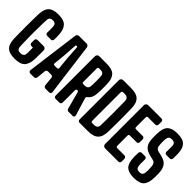

<svg xmlns="http://www.w3.org/2000/svg" viewBox="73 -1659 2517 2517"><g transform="rotate(45 1331.0 -400.5)"><path d="M122.1 -9.8C135.7 -2.9 151.4 1 169.9 3.9C188.5 6.8 209 8.8 231.4 8.8C263.7 8.8 292 4.9 315.4 -2C339.8 -8.8 358.4 -19.5 373 -33.2C387.7 -47.9 398.4 -66.4 407.2 -89.8C416 -113.3 420.9 -141.6 421.9 -174.8C422.9 -191.4 422.9 -209 422.9 -226.6C423.8 -245.1 423.8 -262.7 423.8 -280.3C424.8 -291 424.8 -300.8 423.8 -310.5V-338.9C423.8 -349.6 419.9 -358.4 412.1 -366.2C404.3 -374 394.5 -377.9 383.8 -377.9H316.4H269.5C260.7 -377.9 253.9 -375 248 -369.1C242.2 -363.3 239.3 -356.4 239.3 -347.7V-294.9C239.3 -286.1 242.2 -279.3 248 -273.4C253.9 -267.6 260.7 -264.6 269.5 -264.6H296.9C296.9 -259.8 296.9 -254.9 297.9 -248V-228.5V-208V-187.5V-168C297.9 -162.1 297.9 -156.2 296.9 -151.4C295.9 -142.6 294.9 -133.8 292 -127C289.1 -120.1 284.2 -115.2 278.3 -110.4C272.5 -105.5 265.6 -102.5 257.8 -99.6C250 -97.7 241.2 -96.7 231.4 -96.7C221.7 -96.7 212.9 -97.7 205.1 -99.6C197.3 -102.5 191.4 -105.5 186.5 -110.4C181.6 -115.2 177.7 -120.1 174.8 -127C171.9 -133.8 169.9 -142.6 169.9 -151.4C168.9 -169.9 168 -189.5 167 -210C166 -230.5 166 -251 166 -271.5C165 -293 165 -314.5 165 -335.9C164.1 -356.4 164.1 -377.9 164.1 -400.4C164.1 -421.9 164.1 -443.4 165 -464.8C165 -486.3 165 -507.8 166 -529.3C166 -549.8 166 -570.3 167 -590.8C168 -611.3 168.9 -630.9 169.9 -650.4C169.9 -659.2 171.9 -666 174.8 -672.9C177.7 -679.7 181.6 -685.5 186.5 -690.4C191.4 -694.3 197.3 -697.3 205.1 -700.2C212.9 -702.1 221.7 -703.1 231.4 -703.1C240.2 -703.1 249 -702.1 255.9 -700.2C262.7 -697.3 268.6 -694.3 273.4 -690.4C278.3 -685.5 282.2 -679.7 285.2 -672.9C288.1 -666 290 -659.2 290 -650.4C291 -639.6 291 -628.9 292 -616.2V-578.1V-556.6C292 -549.8 292 -543 291 -536.1C291 -527.3 293.9 -520.5 299.8 -514.6C305.7 -508.8 312.5 -505.9 321.3 -505.9H390.6C399.4 -505.9 406.2 -508.8 411.1 -513.7C417 -519.5 419.9 -526.4 420.9 -535.2V-549.8V-566.4V-597.7C419.9 -608.4 419.9 -618.2 419.9 -627C418 -659.2 413.1 -687.5 404.3 -710.9C396.5 -733.4 384.8 -752 370.1 -766.6C355.5 -781.2 336.9 -792 313.5 -798.8C291 -805.7 263.7 -808.6 231.4 -808.6C209 -808.6 189.5 -807.6 170.9 -804.7C153.3 -801.8 137.7 -796.9 123 -790C109.4 -784.2 97.7 -776.4 87.9 -766.6C77.1 -755.9 69.3 -744.1 62.5 -730.5C55.7 -715.8 50.8 -700.2 46.9 -681.6C43.9 -663.1 41 -641.6 40 -619.1C40 -603.5 40 -586.9 39.1 -569.3C39.1 -551.8 39.1 -533.2 38.1 -514.6V-457C37.1 -437.5 37.1 -418 37.1 -397.5C37.1 -377.9 37.1 -358.4 38.1 -338.9V-280.3C39.1 -261.7 39.1 -243.2 39.1 -225.6C40 -207 40 -190.4 40 -174.8C41 -152.3 43.9 -132.8 46.9 -115.2C50.8 -97.7 55.7 -82 61.5 -68.4C68.4 -54.7 76.2 -43 86.9 -33.2C96.7 -23.4 108.4 -15.6 122.1 -9.8Z M580.1 -765.6C563.5 -643.6 547.9 -521.5 532.2 -399.4C515.6 -277.3 500 -156.2 484.4 -34.2V-30.3C483.4 -22.5 486.3 -15.6 491.2 -9.8C497.1 -2.9 504.9 0 513.7 0H581.1C589.8 0 597.7 -2.9 604.5 -8.8C611.3 -15.6 614.3 -22.5 615.2 -31.2C621.1 -86.9 625 -128.9 627.9 -156.2C628.9 -164.1 631.8 -170.9 637.7 -175.8C643.6 -180.7 650.4 -183.6 657.2 -183.6H718.8C726.6 -183.6 733.4 -180.7 739.3 -175.8C745.1 -170.9 748 -164.1 749 -156.2C753.9 -100.6 758.8 -59.6 761.7 -31.2C762.7 -22.5 765.6 -15.6 772.5 -8.8C779.3 -2.9 787.1 0 795.9 0H862.3C871.1 0 878.9 -2.9 884.8 -9.8C889.6 -15.6 892.6 -22.5 892.6 -29.3V-34.2C883.8 -97.7 874 -173.8 862.3 -260.7C851.6 -347.7 839.8 -433.6 829.1 -518.6C823.2 -564.5 817.4 -608.4 811.5 -650.4C806.6 -692.4 801.8 -731.4 796.9 -765.6C795.9 -775.4 791 -783.2 783.2 -790C776.4 -796.9 767.6 -799.8 756.8 -799.8H619.1C609.4 -799.8 600.6 -796.9 592.8 -790C585.9 -783.2 581.1 -775.4 580.1 -765.6ZM711.9 -297.9H688.5H664.1C658.2 -297.9 653.3 -299.8 649.4 -303.7C645.5 -308.6 643.6 -313.5 644.5 -319.3C651.4 -387.7 656.2 -439.5 660.2 -473.6C661.1 -498 664.1 -531.2 667 -573.2C669.9 -614.3 671.9 -648.4 673.8 -676.8C673.8 -679.7 674.8 -681.6 676.8 -683.6C678.7 -684.6 680.7 -685.5 683.6 -685.5H693.4C696.3 -685.5 698.2 -684.6 700.2 -683.6C701.2 -681.6 702.1 -679.7 703.1 -676.8C705.1 -648.4 707 -614.3 710 -573.2C712.9 -531.2 714.8 -498 716.8 -473.6C723.6 -405.3 728.5 -353.5 732.4 -319.3C733.4 -313.5 731.4 -308.6 726.6 -303.7C722.7 -299.8 717.8 -297.9 711.9 -297.9Z M953.1 -759.8V-394.5V-30.3C953.1 -21.5 956.1 -14.6 961.9 -8.8C967.8 -2.9 974.6 0 983.4 0H1052.7C1061.5 0 1068.4 -2.9 1074.2 -8.8C1080.1 -14.6 1083 -21.5 1083 -30.3V-261.7C1083 -266.6 1085 -271.5 1087.9 -274.4C1090.8 -278.3 1094.7 -280.3 1099.6 -281.2C1101.6 -281.2 1102.5 -281.2 1103.5 -282.2C1108.4 -283.2 1113.3 -281.2 1117.2 -278.3C1122.1 -275.4 1125 -272.5 1126 -267.6C1155.3 -158.2 1176.8 -76.2 1191.4 -22.5C1193.4 -15.6 1197.3 -10.7 1202.1 -5.9C1208 -2 1213.9 0 1220.7 0H1300.8C1309.6 0 1316.4 -2.9 1321.3 -9.8C1324.2 -14.6 1326.2 -19.5 1326.2 -24.4C1326.2 -27.3 1326.2 -29.3 1325.2 -32.2C1314.5 -66.4 1302.7 -106.4 1289.1 -150.4C1276.4 -194.3 1263.7 -237.3 1251 -278.3C1249 -284.2 1249 -290 1251 -296.9C1252.9 -302.7 1256.8 -307.6 1261.7 -310.5C1270.5 -317.4 1278.3 -324.2 1285.2 -332C1292 -339.8 1296.9 -348.6 1301.8 -358.4C1308.6 -371.1 1313.5 -385.7 1316.4 -402.3C1319.3 -418.9 1321.3 -436.5 1322.3 -457C1323.2 -467.8 1323.2 -477.5 1323.2 -486.3C1324.2 -495.1 1324.2 -503.9 1324.2 -512.7V-538.1V-563.5C1324.2 -572.3 1324.2 -581.1 1323.2 -590.8C1323.2 -600.6 1323.2 -610.4 1322.3 -621.1C1321.3 -653.3 1317.4 -680.7 1308.6 -703.1C1300.8 -725.6 1289.1 -744.1 1274.4 -758.8C1259.8 -772.5 1240.2 -783.2 1215.8 -790C1191.4 -796.9 1162.1 -799.8 1128.9 -799.8H993.2C982.4 -799.8 972.7 -795.9 964.8 -788.1C957 -780.3 953.1 -770.5 953.1 -759.8ZM1102.5 -392.6C1097.7 -392.6 1092.8 -394.5 1088.9 -398.4C1085 -402.3 1083 -407.2 1083 -413.1V-666C1083 -670.9 1085 -675.8 1088.9 -679.7C1092.8 -683.6 1097.7 -685.5 1102.5 -685.5H1128.9C1139.6 -685.5 1148.4 -684.6 1156.2 -682.6C1165 -679.7 1171.9 -675.8 1176.8 -670.9C1181.6 -666 1185.5 -660.2 1188.5 -653.3C1191.4 -646.5 1193.4 -637.7 1193.4 -627.9C1194.3 -619.1 1194.3 -609.4 1195.3 -599.6V-569.3C1196.3 -559.6 1196.3 -549.8 1196.3 -539.1C1196.3 -529.3 1196.3 -519.5 1195.3 -509.8V-479.5C1194.3 -469.7 1194.3 -460 1193.4 -451.2C1193.4 -441.4 1191.4 -432.6 1188.5 -425.8C1185.5 -418.9 1181.6 -412.1 1176.8 -407.2C1171.9 -402.3 1165 -399.4 1156.2 -396.5C1148.4 -393.6 1138.7 -392.6 1127.9 -392.6H1102.5Z M1396.5 -759.8V-394.5V-30.3C1396.5 -21.5 1399.4 -14.6 1405.3 -8.8C1411.1 -2.9 1418 0 1426.8 0H1580.1C1614.3 0 1643.6 -3.9 1668 -10.7C1692.4 -17.6 1712.9 -29.3 1727.5 -43.9C1743.2 -58.6 1754.9 -77.1 1762.7 -101.6C1770.5 -126 1774.4 -154.3 1775.4 -188.5C1775.4 -212.9 1775.4 -237.3 1776.4 -261.7C1776.4 -286.1 1776.4 -309.6 1777.3 -332V-400.4V-468.8C1776.4 -491.2 1776.4 -514.6 1776.4 -539.1C1775.4 -563.5 1775.4 -587.9 1775.4 -613.3C1774.4 -646.5 1770.5 -674.8 1762.7 -699.2C1754.9 -722.7 1743.2 -742.2 1727.5 -756.8C1712.9 -771.5 1693.4 -782.2 1668.9 -789.1C1644.5 -795.9 1615.2 -799.8 1581.1 -799.8H1436.5C1425.8 -799.8 1416 -795.9 1408.2 -788.1C1400.4 -780.3 1396.5 -770.5 1396.5 -759.8ZM1545.9 -114.3C1541 -114.3 1536.1 -116.2 1532.2 -120.1C1528.3 -124 1526.4 -128.9 1526.4 -133.8V-202.1V-360.4V-500V-614.3V-652.3V-666C1526.4 -671.9 1528.3 -676.8 1532.2 -680.7C1536.1 -684.6 1541 -686.5 1545.9 -686.5H1581.1C1591.8 -686.5 1600.6 -685.5 1609.4 -682.6C1617.2 -679.7 1624 -675.8 1628.9 -670.9C1634.8 -666 1638.7 -660.2 1641.6 -653.3C1644.5 -646.5 1645.5 -637.7 1646.5 -627.9C1646.5 -609.4 1646.5 -589.8 1647.5 -571.3C1647.5 -552.7 1647.5 -533.2 1648.4 -514.6V-458C1649.4 -438.5 1649.4 -418.9 1649.4 -400.4C1649.4 -381.8 1649.4 -362.3 1648.4 -343.8V-287.1C1647.5 -268.6 1647.5 -249 1647.5 -229.5C1646.5 -210.9 1646.5 -191.4 1646.5 -172.9C1645.5 -163.1 1644.5 -154.3 1641.6 -147.5C1638.7 -140.6 1634.8 -133.8 1628.9 -128.9C1624 -124 1617.2 -120.1 1609.4 -118.2C1600.6 -115.2 1590.8 -114.3 1580.1 -114.3H1545.9Z M1860.4 -759.8V-400.4V-40C1860.4 -29.3 1864.3 -19.5 1872.1 -11.7C1879.9 -3.9 1889.6 0 1900.4 0H2146.5C2155.3 0 2162.1 -2.9 2168 -8.8C2173.8 -14.6 2176.8 -21.5 2176.8 -30.3V-84C2176.8 -92.8 2173.8 -99.6 2168 -105.5C2162.1 -111.3 2155.3 -114.3 2146.5 -114.3H2009.8C2004.9 -114.3 2000 -116.2 1996.1 -120.1C1992.2 -124 1990.2 -128.9 1990.2 -133.8V-329.1C1990.2 -334 1992.2 -338.9 1996.1 -342.8C2000 -346.7 2004.9 -348.6 2009.8 -348.6H2136.7C2144.5 -348.6 2151.4 -351.6 2157.2 -357.4C2163.1 -363.3 2166 -370.1 2166 -378.9V-432.6C2166 -441.4 2163.1 -448.2 2157.2 -454.1C2151.4 -460 2144.5 -462.9 2136.7 -462.9H2009.8C2004.9 -462.9 2000 -464.8 1996.1 -468.8C1992.2 -472.7 1990.2 -477.5 1990.2 -483.4V-666C1990.2 -670.9 1992.2 -675.8 1996.1 -679.7C2000 -683.6 2004.9 -685.5 2009.8 -685.5H2146.5C2155.3 -685.5 2162.1 -688.5 2168 -694.3C2173.8 -700.2 2176.8 -707 2176.8 -715.8V-769.5C2176.8 -778.3 2173.8 -785.2 2168 -791C2162.1 -796.9 2155.3 -799.8 2146.5 -799.8H1900.4C1889.6 -799.8 1879.9 -795.9 1872.1 -788.1C1864.3 -780.3 1860.4 -770.5 1860.4 -759.8Z M2296.9 -33.2C2311.5 -19.5 2330.1 -8.8 2353.5 -2C2377 4.9 2405.3 8.8 2438.5 8.8C2472.7 8.8 2501 4.9 2524.4 -2C2548.8 -8.8 2567.4 -19.5 2582 -33.2C2596.7 -47.9 2607.4 -66.4 2615.2 -89.8C2623 -113.3 2627.9 -141.6 2628.9 -174.8C2628.9 -179.7 2628.9 -184.6 2629.9 -189.5V-204.1V-218.8V-233.4V-248V-264.6C2628.9 -281.2 2627.9 -295.9 2625 -310.5C2623 -325.2 2620.1 -337.9 2615.2 -350.6C2611.3 -363.3 2605.5 -374 2598.6 -384.8C2591.8 -395.5 2583 -404.3 2573.2 -413.1C2563.5 -420.9 2551.8 -427.7 2538.1 -434.6C2524.4 -440.4 2508.8 -445.3 2492.2 -450.2C2483.4 -452.1 2473.6 -454.1 2461.9 -457C2449.2 -460 2437.5 -462.9 2426.8 -465.8C2418 -467.8 2410.2 -470.7 2403.3 -474.6C2397.5 -478.5 2392.6 -483.4 2388.7 -490.2C2385.7 -496.1 2382.8 -502.9 2379.9 -509.8C2377.9 -516.6 2377 -525.4 2376 -534.2C2375 -543.9 2374 -553.7 2374 -562.5C2373 -572.3 2373 -582 2373 -591.8C2373 -601.6 2373 -611.3 2374 -621.1C2374 -630.9 2375 -640.6 2376 -649.4C2377 -658.2 2378.9 -666 2381.8 -672.9C2384.8 -679.7 2388.7 -685.5 2393.6 -689.5C2398.4 -694.3 2404.3 -697.3 2412.1 -700.2C2418.9 -702.1 2427.7 -703.1 2438.5 -703.1C2448.2 -703.1 2457 -702.1 2464.8 -700.2C2471.7 -697.3 2478.5 -694.3 2484.4 -689.5C2489.3 -685.5 2493.2 -679.7 2496.1 -672.9C2499 -666 2501 -658.2 2501 -649.4C2502 -637.7 2502 -626 2502 -614.3C2502.9 -601.6 2502.9 -589.8 2502 -578.1V-556.6C2502 -549.8 2502 -543 2501 -536.1C2501 -527.3 2503.9 -520.5 2509.8 -514.6C2515.6 -508.8 2522.5 -505.9 2531.2 -505.9H2595.7C2603.5 -505.9 2610.4 -508.8 2616.2 -513.7C2622.1 -519.5 2625 -526.4 2625 -534.2C2626 -540 2626 -545.9 2626 -551.8V-570.3C2627 -581.1 2627 -591.8 2626 -600.6V-627C2624 -659.2 2619.1 -687.5 2612.3 -710.9C2604.5 -733.4 2592.8 -752 2578.1 -766.6C2563.5 -781.2 2544.9 -792 2521.5 -798.8C2499 -805.7 2470.7 -808.6 2438.5 -808.6C2416 -808.6 2395.5 -807.6 2377 -804.7C2358.4 -801.8 2342.8 -796.9 2329.1 -790C2315.4 -784.2 2303.7 -776.4 2293 -766.6C2283.2 -757.8 2275.4 -746.1 2268.6 -732.4C2261.7 -718.8 2256.8 -703.1 2253.9 -685.5C2250 -668 2248 -648.4 2247.1 -627C2246.1 -619.1 2246.1 -611.3 2246.1 -603.5V-581.1V-557.6C2246.1 -549.8 2246.1 -542 2247.1 -534.2C2247.1 -517.6 2248 -502.9 2251 -488.3C2252.9 -473.6 2255.9 -460.9 2259.8 -449.2C2264.6 -436.5 2269.5 -425.8 2276.4 -416C2283.2 -406.2 2292 -397.5 2300.8 -388.7C2309.6 -380.9 2321.3 -374 2334 -368.2C2346.7 -362.3 2360.4 -357.4 2377 -352.5C2386.7 -350.6 2398.4 -347.7 2412.1 -343.8C2425.8 -340.8 2439.5 -336.9 2452.1 -334C2460 -332 2466.8 -329.1 2472.7 -324.2C2479.5 -320.3 2484.4 -315.4 2487.3 -308.6C2491.2 -301.8 2494.1 -294.9 2496.1 -288.1C2498 -281.2 2499 -273.4 2500 -264.6C2501 -257.8 2501 -251 2501 -244.1C2502 -237.3 2502 -231.4 2502 -225.6C2502.9 -218.8 2502.9 -212.9 2502.9 -207V-188.5C2502 -182.6 2502 -176.8 2501 -169.9C2501 -164.1 2501 -158.2 2500 -151.4C2499 -142.6 2497.1 -133.8 2494.1 -127C2491.2 -120.1 2488.3 -115.2 2483.4 -110.4C2478.5 -105.5 2472.7 -102.5 2464.8 -99.6C2458 -97.7 2449.2 -96.7 2438.5 -96.7C2427.7 -96.7 2418.9 -97.7 2412.1 -99.6C2404.3 -102.5 2397.5 -105.5 2392.6 -110.4C2387.7 -115.2 2383.8 -120.1 2380.9 -127C2377.9 -133.8 2376 -142.6 2375 -151.4C2374 -162.1 2374 -172.9 2373 -184.6C2372.1 -196.3 2372.1 -209 2373 -221.7V-244.1V-266.6C2374 -275.4 2371.1 -282.2 2365.2 -288.1C2359.4 -294.9 2352.5 -297.9 2343.8 -297.9H2281.2C2273.4 -297.9 2266.6 -294.9 2260.7 -289.1C2254.9 -284.2 2252 -277.3 2251 -269.5V-262.7C2250 -260.7 2250 -258.8 2250 -256.8V-236.3C2249 -229.5 2249 -221.7 2249 -214.8V-194.3C2250 -187.5 2250 -181.6 2250 -174.8C2251 -141.6 2255.9 -113.3 2263.7 -89.8C2271.5 -66.4 2282.2 -47.9 2296.9 -33.2Z"/></g></svg>

Font: Yellow Ladder Regular
Style: Regular
Weight: 400
Designer: Zima Creative
Version: Version 2.002